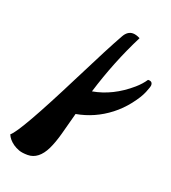

<svg xmlns="http://www.w3.org/2000/svg" viewBox="-285 -531 775 869"><g transform="rotate(20 102.5 -96.0)"><path d="M87.4 -4.4Q71.8 55.2 59.1 101.3Q46.4 147.5 31 179.2Q15.6 210.9 -5.6 227.5Q-26.9 244.1 -53.2 244.1Q-79.6 244.1 -95.7 238.3Q-111.8 232.4 -124.5 223.6Q-149.9 205.6 -158.7 183.1Q-120.6 152.8 36.1 -159.2Q124.5 -335.4 164.6 -406.2Q181.2 -436 207.5 -436Q222.7 -436 242.2 -425.8Q170.4 -283.7 122.1 -126Q217.3 -142.6 300.8 -214.8Q326.7 -237.3 342.8 -261.7Q364.7 -263.2 364.7 -243.7Q364.7 -235.8 352.8 -207Q340.8 -178.2 311.5 -140.6Q282.2 -103 246.1 -75.2Q174.8 -20 87.4 -4.4Z"/></g></svg>

Font: Molle
Style: Regular
Weight: 400
Italic angle: -22°
Designer: Elena Albertoni
Foundry: Elena Albertoni
Version: Version 1.001; ttfautohint (v0.92) -l 12 -r 12 -G 200 -x 10 